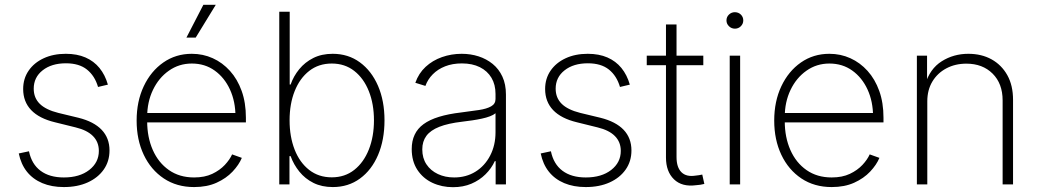

<svg xmlns="http://www.w3.org/2000/svg" viewBox="-20 -777 4376 809"><path d="M249 11.2Q197.8 11.2 158.2 -5.4Q118.7 -22 93.5 -53.5Q68.4 -85 59.1 -130.4L102.1 -139.6Q113.3 -85.4 150.9 -57.4Q188.5 -29.3 249 -29.3Q315.4 -29.3 356 -60.8Q396.5 -92.3 396.5 -141.1Q396.5 -178.7 371.8 -203.6Q347.2 -228.5 298.8 -240.2L211.9 -261.7Q145 -277.8 111.3 -313.2Q77.6 -348.6 77.6 -401.9Q77.6 -445.8 100.6 -479.2Q123.5 -512.7 164.1 -531.5Q204.6 -550.3 257.3 -550.3Q304.7 -550.3 340.1 -534.9Q375.5 -519.5 399.2 -490.5Q422.9 -461.4 434.6 -420.4L393.1 -410.6Q379.4 -457.5 346.4 -483.9Q313.5 -510.3 257.8 -510.3Q197.3 -510.3 159.7 -480.7Q122.1 -451.2 122.1 -403.3Q122.1 -364.7 147.5 -339.6Q172.9 -314.5 225.6 -301.3L310.5 -280.8Q375.5 -264.6 408.4 -230Q441.4 -195.3 441.4 -143.1Q441.4 -97.2 417 -62.5Q392.6 -27.8 349.4 -8.3Q306.2 11.2 249 11.2Z M797.9 11.2Q724.6 11.2 670.2 -25.1Q615.7 -61.5 585.7 -124.8Q555.7 -188 555.7 -269Q555.7 -350.1 585.7 -413.6Q615.7 -477.1 668.2 -513.7Q720.7 -550.3 788.1 -550.3Q835.4 -550.3 876.5 -531.7Q917.5 -513.2 949 -478.3Q980.5 -443.4 998.3 -393.8Q1016.1 -344.2 1016.1 -281.2V-261.2H583V-300.8H991.7L972.2 -285.6Q972.2 -349.1 949 -399.7Q925.8 -450.2 884.5 -479.7Q843.3 -509.3 788.1 -509.3Q734.4 -509.3 691.7 -479.2Q648.9 -449.2 624.5 -398.2Q600.1 -347.2 600.1 -284.2V-266.1Q600.1 -198.7 623.8 -145Q647.5 -91.3 691.9 -60.3Q736.3 -29.3 797.9 -29.3Q842.3 -29.3 874.3 -44.4Q906.2 -59.6 927.2 -82Q948.2 -104.5 958 -126.5L999 -111.8Q986.8 -82.5 960 -54Q933.1 -25.4 892.6 -7.1Q852.1 11.2 797.9 11.2ZM765.6 -618.7 836.9 -756.8H889.2L804.7 -618.7Z M1382.3 11.2Q1335.9 11.2 1300.8 -6.3Q1265.6 -23.9 1241.5 -53.7Q1217.3 -83.5 1204.6 -119.1H1199.7V0H1156.7V-727.5H1200.7V-420.9H1204.6Q1216.8 -456.1 1241 -485.6Q1265.1 -515.1 1300.3 -532.7Q1335.4 -550.3 1381.8 -550.3Q1447.3 -550.3 1496.3 -514.4Q1545.4 -478.5 1572.8 -415.3Q1600.1 -352.1 1600.1 -270Q1600.1 -187.5 1573 -124Q1545.9 -60.5 1496.8 -24.7Q1447.8 11.2 1382.3 11.2ZM1377.9 -29.8Q1433.1 -29.8 1472.9 -61.3Q1512.7 -92.8 1534.2 -147.2Q1555.7 -201.7 1555.7 -270Q1555.7 -338.4 1534.2 -392.6Q1512.7 -446.8 1472.9 -478Q1433.1 -509.3 1377.9 -509.3Q1322.8 -509.3 1283 -478.3Q1243.2 -447.3 1221.7 -393.3Q1200.2 -339.4 1200.2 -270Q1200.2 -201.2 1221.4 -146.7Q1242.7 -92.3 1282.7 -61Q1322.8 -29.8 1377.9 -29.8Z M1888.7 11.7Q1841.3 11.7 1801.8 -6.8Q1762.2 -25.4 1738.5 -61.5Q1714.8 -97.7 1714.8 -148.9Q1714.8 -183.1 1727.1 -209.2Q1739.3 -235.4 1764.6 -253.9Q1790 -272.5 1829.6 -284.7Q1869.1 -296.9 1923.3 -303.2Q1965.8 -308.6 1998.3 -313.5Q2030.8 -318.4 2049.3 -328.9Q2067.9 -339.4 2067.9 -359.9V-381.3Q2067.9 -420.4 2050.8 -449.2Q2033.7 -478 2002 -493.9Q1970.2 -509.8 1926.3 -509.8Q1886.7 -509.8 1855.7 -497.6Q1824.7 -485.4 1803.5 -463.9Q1782.2 -442.4 1772.5 -415L1730 -428.2Q1744.1 -468.3 1773.4 -495.4Q1802.7 -522.5 1842.3 -536.4Q1881.8 -550.3 1925.3 -550.3Q1962.9 -550.3 1996.3 -539.6Q2029.8 -528.8 2055.9 -507.6Q2082 -486.3 2096.9 -454.1Q2111.8 -421.9 2111.8 -378.4V0H2068.4V-98.1H2064.9Q2050.8 -67.4 2025.6 -42.5Q2000.5 -17.6 1966.1 -2.9Q1931.6 11.7 1888.7 11.7ZM1893.6 -29.3Q1944.3 -29.3 1983.6 -53.7Q2022.9 -78.1 2045.4 -121.6Q2067.9 -165 2067.9 -219.7V-299.8Q2059.1 -292.5 2044.2 -286.9Q2029.3 -281.2 2010 -277.1Q1990.7 -272.9 1969.5 -269.8Q1948.2 -266.6 1927.2 -264.2Q1868.2 -257.3 1831.1 -242.7Q1793.9 -228 1776.6 -204.6Q1759.3 -181.2 1759.3 -147.5Q1759.3 -110.8 1776.9 -84.5Q1794.4 -58.1 1825 -43.7Q1855.5 -29.3 1893.6 -29.3Z M2448.2 11.2Q2397 11.2 2357.4 -5.4Q2317.9 -22 2292.7 -53.5Q2267.6 -85 2258.3 -130.4L2301.3 -139.6Q2312.5 -85.4 2350.1 -57.4Q2387.7 -29.3 2448.2 -29.3Q2514.6 -29.3 2555.2 -60.8Q2595.7 -92.3 2595.7 -141.1Q2595.7 -178.7 2571 -203.6Q2546.4 -228.5 2498 -240.2L2411.1 -261.7Q2344.2 -277.8 2310.5 -313.2Q2276.9 -348.6 2276.9 -401.9Q2276.9 -445.8 2299.8 -479.2Q2322.8 -512.7 2363.3 -531.5Q2403.8 -550.3 2456.5 -550.3Q2503.9 -550.3 2539.3 -534.9Q2574.7 -519.5 2598.4 -490.5Q2622.1 -461.4 2633.8 -420.4L2592.3 -410.6Q2578.6 -457.5 2545.7 -483.9Q2512.7 -510.3 2457 -510.3Q2396.5 -510.3 2358.9 -480.7Q2321.3 -451.2 2321.3 -403.3Q2321.3 -364.7 2346.7 -339.6Q2372.1 -314.5 2424.8 -301.3L2509.8 -280.8Q2574.7 -264.6 2607.7 -230Q2640.6 -195.3 2640.6 -143.1Q2640.6 -97.2 2616.2 -62.5Q2591.8 -27.8 2548.6 -8.3Q2505.4 11.2 2448.2 11.2Z M2943.4 -542.5V-502.4H2705.1V-542.5ZM2786.1 -673.8H2830.6V-115.2Q2830.6 -71.8 2851.3 -51.3Q2872.1 -30.8 2911.1 -37.1Q2917.5 -37.6 2925 -38.8Q2932.6 -40 2939 -41.5L2947.8 -2Q2939.9 0 2930.7 1.5Q2921.4 2.9 2912.6 3.4Q2853.5 11.2 2819.8 -21.5Q2786.1 -54.2 2786.1 -113.3Z M3054.7 0V-542.5H3098.6V0ZM3076.7 -656.2Q3062 -656.2 3051.5 -666.5Q3041 -676.8 3041 -690.9Q3041 -705.6 3051.5 -715.6Q3062 -725.6 3076.2 -725.6Q3091.3 -725.6 3101.6 -715.6Q3111.8 -705.6 3111.8 -690.9Q3111.8 -676.8 3101.6 -666.5Q3091.3 -656.2 3076.7 -656.2Z M3484.4 11.2Q3411.1 11.2 3356.7 -25.1Q3302.2 -61.5 3272.2 -124.8Q3242.2 -188 3242.2 -269Q3242.2 -350.1 3272.2 -413.6Q3302.2 -477.1 3354.7 -513.7Q3407.2 -550.3 3474.6 -550.3Q3522 -550.3 3563 -531.7Q3604 -513.2 3635.5 -478.3Q3667 -443.4 3684.8 -393.8Q3702.6 -344.2 3702.6 -281.2V-261.2H3269.5V-300.8H3678.2L3658.7 -285.6Q3658.7 -349.1 3635.5 -399.7Q3612.3 -450.2 3571 -479.7Q3529.8 -509.3 3474.6 -509.3Q3420.9 -509.3 3378.2 -479.2Q3335.4 -449.2 3311 -398.2Q3286.6 -347.2 3286.6 -284.2V-266.1Q3286.6 -198.7 3310.3 -145Q3334 -91.3 3378.4 -60.3Q3422.9 -29.3 3484.4 -29.3Q3528.8 -29.3 3560.8 -44.4Q3592.8 -59.6 3613.8 -82Q3634.8 -104.5 3644.5 -126.5L3685.5 -111.8Q3673.3 -82.5 3646.5 -54Q3619.6 -25.4 3579.1 -7.1Q3538.6 11.2 3484.4 11.2Z M3887.2 -350.1V0H3843.3V-542.5H3886.2V-420.4H3877.9Q3897.9 -487.3 3948 -518.8Q3998 -550.3 4060.1 -550.3Q4115.7 -550.3 4158 -526.9Q4200.2 -503.4 4224.4 -460.2Q4248.5 -417 4248.5 -356.4V0H4204.6V-354Q4204.6 -424.8 4162.4 -466.8Q4120.1 -508.8 4051.8 -508.8Q4004.9 -508.8 3967.5 -489Q3930.2 -469.2 3908.7 -433.6Q3887.2 -397.9 3887.2 -350.1Z"/></svg>

Font: Inter 16pt ExtraLight
Style: Regular
Weight: 250
Version: Version 4.001;git-66647c0bb